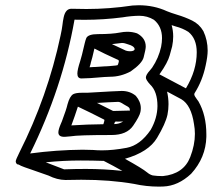

<svg xmlns="http://www.w3.org/2000/svg" viewBox="-20 -715 800 721"><path d="M320.8 -477.1 316.4 -462.4Q418 -467.8 421.4 -470.2Q423.3 -471.7 425.8 -481.9L426.3 -485.8Q426.3 -489.7 419.9 -491.7Q415.5 -494.1 414.6 -494.1Q373 -512.7 334.5 -532.7Q326.2 -495.1 320.3 -477.1ZM468.3 -522.5Q483.9 -522.5 485.8 -530.3Q484.4 -542 461.4 -548.3Q455.6 -549.8 452.1 -551.3Q445.8 -553.7 438 -553.7L400.4 -549.3L452.6 -524.9Q460 -522.5 468.3 -522.5ZM408.7 -249Q427.2 -249 442.4 -258.8Q425.8 -258.8 420.9 -258.3L415.5 -258.8Q411.1 -258.8 408.7 -249ZM404.8 -298.3 467.8 -299.8Q467.8 -307.6 464.4 -311Q460.9 -314.5 455.8 -316.9Q450.7 -319.3 444.8 -323.2Q431.2 -332.5 423.8 -332.5Q385.7 -331.1 347.7 -328.6H344.2Q374.5 -314 404.8 -298.3ZM248 -244.1Q308.6 -248 368.2 -248.5Q372.1 -260.7 372.1 -263.7Q372.1 -265.6 370.6 -266.1Q322.3 -291 272.5 -314.5Q261.2 -279.3 248 -244.1ZM286.1 -420.4Q270.5 -420.4 270.5 -438.5Q270.5 -453.1 281.2 -485.8Q285.6 -498 298.3 -553.2Q300.8 -564 304.2 -572.3Q311.5 -586.9 348.1 -586.9Q400.4 -586.9 430.2 -592.8Q444.8 -595.7 458 -595.7Q477.1 -595.7 494.6 -589.8Q527.3 -572.3 527.3 -540Q527.3 -529.8 519.5 -500Q513.7 -476.6 470.7 -446.8Q433.1 -426.8 393.6 -426.8Q382.3 -426.8 371.6 -425.8Q311.5 -420.4 286.1 -420.4ZM223.6 -201.2H221.2Q199.2 -201.2 199.2 -217.8Q199.2 -228.5 208 -249Q210.9 -254.4 212.4 -259.3Q230 -306.2 233.4 -322.8Q241.7 -353.5 254.9 -361.3Q265.1 -366.7 288.1 -366.7H308.1Q422.9 -373.5 437 -373.5Q468.3 -373.5 490.2 -355Q508.8 -333 508.8 -308.6Q508.8 -301.8 507.3 -294.4Q503.9 -277.8 480 -242.9Q456.1 -208 398.4 -208Q272.9 -208 245.6 -203.1Q234.9 -201.7 223.6 -201.2ZM678.2 -383.3Q718.8 -450.7 718.8 -518.6Q718.8 -569.8 687.5 -595.2Q666 -608.9 639.6 -615.7L624.5 -620.6Q630.4 -600.1 630.4 -578.1Q630.4 -560.1 626.5 -541Q625 -535.2 617.4 -507.6Q609.9 -480 580.6 -438.5L578.6 -436ZM93.3 -138.7Q191.9 -151.9 289.6 -152.8Q308.6 -152.8 328.6 -151.9Q345.7 -150.4 362.8 -150.4Q404.8 -150.4 455.6 -159.9Q506.3 -169.4 545.9 -227.5Q570.8 -271.5 571.3 -316.4Q571.3 -371.6 543.9 -397.5Q527.8 -415 527.8 -423.8Q527.8 -434.1 543 -450.7Q547.9 -456.1 551.3 -460.9Q575.7 -497.1 585 -539.1Q588.4 -556.6 588.4 -571.8Q588.4 -615.7 558.1 -640.6Q533.2 -655.8 502.9 -655.8Q472.2 -655.3 440.4 -649.9Q368.7 -640.6 297.4 -640.6Q278.3 -640.6 259.8 -641.1Q214.4 -384.3 93.3 -138.7ZM439.5 -73.2Q404.8 -92.8 369.6 -110.8Q326.2 -112.3 283.2 -112.3Q217.8 -112.3 151.9 -105.5Q186.5 -92.8 220.7 -79.1Q261.7 -80.6 302.2 -80.6Q371.6 -80.6 439.5 -73.2ZM591.3 -53.7Q669.4 -61.5 694.3 -125Q711.9 -170.4 711.9 -212.4Q711.9 -231 708.5 -249Q698.2 -320.3 661.1 -342.3L607.4 -371.1Q612.8 -347.2 612.8 -323.7Q612.8 -303.7 608.9 -284.2Q601.6 -250.5 569.8 -197.3Q538.1 -144 449.2 -118.7Q514.6 -82.5 532.7 -67.4Q542.5 -59.1 553.7 -56.2Q569.3 -53.7 591.3 -53.7ZM576.7 -14.2Q529.3 -14.2 483.4 -24.4Q394 -40 285.2 -40Q255.4 -40 225.6 -39.1Q194.3 -39.6 162.1 -55.7Q126 -68.8 96.7 -78.6Q67.4 -88.4 59.1 -92.3Q49.8 -98.1 44.4 -98.1Q39.1 -103 39.1 -109.4Q39.1 -114.7 52.7 -142.1Q159.2 -353.5 207.5 -582Q212.9 -606.9 214.4 -620.6Q215.8 -634.3 219.2 -650.4Q226.1 -682.1 248 -682.1Q276.4 -681.2 304.7 -681.2Q390.1 -681.2 477.5 -694.3Q489.7 -695.3 501 -695.3Q558.1 -695.3 606.9 -672.9Q621.1 -667 645 -659.7Q674.8 -650.9 701.7 -637.7Q728.5 -624.5 743.7 -598.1Q759.8 -564 759.8 -524.9Q759.8 -503.4 752.4 -469.7Q740.2 -411.1 710.4 -364.7Q709.5 -362.8 709.5 -360.8Q709.5 -355 719.7 -341.8Q723.1 -337.9 725.1 -334.5Q754.9 -282.7 754.9 -210.4V-201.2Q752.9 -123 697.8 -62.5Q648.9 -16.6 592.8 -14.6Z"/></svg>

Font: Third Street
Style: Regular
Weight: 400
Designer: GGBotNet
Foundry: GGBotNet
Version: 0.90